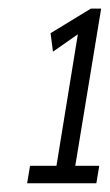

<svg xmlns="http://www.w3.org/2000/svg" viewBox="-20 -789 251 439"><path d="M42 -370 48.7 -409.9H109.1L158 -710.6L101.1 -670.9L95.6 -713.1L187.9 -769.4H211.3L152.1 -409.9H206.9L200.3 -370Z"/></svg>

Font: Georama ExtraCondensed Thin
Style: Italic
Weight: 100
Width: 2
Italic angle: -9°
Designer: Jean-Baptiste Levee
Foundry: Production Type
Version: Version 1.001